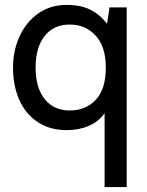

<svg xmlns="http://www.w3.org/2000/svg" viewBox="-20 -520 597 782"><path d="M496 -490V242H406V-59Q382 -25 342 -7.5Q302 10 252 10Q182 10 132.5 -23.5Q83 -57 58 -114.5Q33 -172 33 -245Q33 -313 59.5 -371.5Q86 -430 135.5 -465Q185 -500 251 -500Q308 -500 347 -481Q386 -462 416 -423L426 -490ZM411 -245Q411 -330 369.5 -375Q328 -420 264 -420Q199 -420 162 -373.5Q125 -327 125 -245Q125 -163 162 -116.5Q199 -70 264 -70Q329 -70 370 -113.5Q411 -157 411 -245Z"/></svg>

Font: Cabin
Style: Regular
Weight: 400
Designer: Pablo Impallari
Foundry: Pablo Impallari. http://www.impallari.com Igino Marini. http://www.ikern.com
Version: Version 2.200